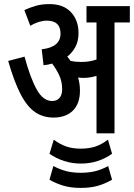

<svg xmlns="http://www.w3.org/2000/svg" viewBox="-20 -652 655 939"><path d="M371 -208Q371 -145 336.5 -111Q302 -77 242 -77Q190 -77 151 -104Q112 -131 80.5 -192Q49 -253 20 -354L100 -375Q128 -271 159.5 -214.5Q191 -158 235 -158Q258 -158 271 -173Q284 -188 284 -216Q284 -253 269.5 -284Q255 -315 235 -341Q215 -335 193 -333L184 -411Q276 -421 276 -488Q276 -551 209 -551Q171 -551 128 -526L99 -603Q129 -616 157 -624Q185 -632 222 -632Q290 -632 327 -592.5Q364 -553 364 -490Q364 -451 349 -423Q334 -395 309 -375Q318 -365 325 -354Q349 -349 377 -349Q419 -349 452 -361V-542H403V-622H615V-542H540V0H452V-281Q436 -276 420 -273.5Q404 -271 387 -271Q376 -271 362 -273Q366 -259 368.5 -243Q371 -227 371 -208ZM375 148Q333 148 294 135.5Q255 123 222 100L243 31Q272 53 303 64Q334 75 375 75Q413 75 444 65.5Q475 56 508 31L528 100Q496 123 457.5 135.5Q419 148 375 148ZM375 267Q326 267 289.5 256Q253 245 222 227L241 160Q271 176 302.5 184.5Q334 193 375 193Q413 193 444.5 185.5Q476 178 509 160L528 227Q493 247 457.5 257Q422 267 375 267Z"/></svg>

Font: Noto Sans ExtraCondensed Medium
Style: Regular
Weight: 500
Width: 2
Designer: Monotype Design Team
Foundry: Monotype Imaging Inc.
Version: Version 2.013; ttfautohint (v1.8.4.7-5d5b)